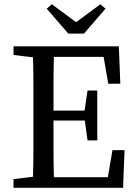

<svg xmlns="http://www.w3.org/2000/svg" viewBox="-20 -888 643 908"><path d="M138 -310V-359Q138 -424 138 -488Q138 -552 136 -617L44 -628V-669H542L549 -492H492L470 -619H235Q233 -555 233 -491Q233 -427 233 -365H380L394 -460H440V-224H394L381 -318H233Q233 -243 233 -178Q233 -113 235 -50H490L512 -178H569L562 0H44V-41L136 -52Q138 -115 138 -179.5Q138 -244 138 -310ZM225 -868 340 -783 455 -868 479 -847 377 -729H303L201 -847Z"/></svg>

Font: Source Serif Pro
Style: Regular
Weight: 400
Designer: Frank Grießhammer
Foundry: Adobe Systems Incorporated
Version: Version 2.000;PS 1.000;hotconv 16.6.51;makeotf.lib2.5.65220